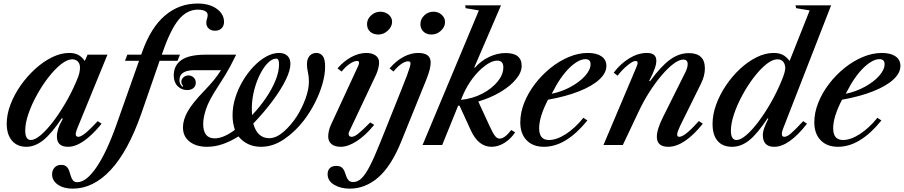

<svg xmlns="http://www.w3.org/2000/svg" viewBox="-20 -842 5249 1115"><path d="M133.5 10.5Q80 10.5 49.5 -25.2Q19 -61 19 -124Q19 -177.5 40.8 -235Q62.5 -292.5 100 -345.8Q137.5 -399 184.5 -441.8Q231.5 -484.5 282.5 -509.5Q333.5 -534.5 381.5 -534.5Q412.5 -534.5 433.5 -523.8Q454.5 -513 472.5 -488L488.5 -524.5H604L428 -94.5Q418 -69 420.2 -58.2Q422.5 -47.5 435 -47.5Q449.5 -47.5 475.2 -68Q501 -88.5 547.5 -138.5L570 -123.5Q460.5 10.5 375.5 10.5Q310.5 10.5 310.5 -49Q310.5 -70.5 318 -94.2Q325.5 -118 345 -152.5L339 -155.5Q280.5 -67.5 232 -28.5Q183.5 10.5 133.5 10.5ZM159.5 -29Q182.5 -29 215.5 -56.5Q248.5 -84 285.5 -131.8Q322.5 -179.5 358.5 -240.8Q394.5 -302 423 -368.5Q437 -401 440.8 -418.2Q444.5 -435.5 444.5 -449Q444.5 -472 432 -484.8Q419.5 -497.5 399 -497.5Q370.5 -497.5 334.5 -469Q298.5 -440.5 262 -393.8Q225.5 -347 194.8 -291.5Q164 -236 145.2 -181.5Q126.5 -127 126.5 -84Q126.5 -29 159.5 -29Z M800 -180.5Q724 36 623 144.8Q522 253.5 402 253.5Q349 253.5 315.8 230.2Q282.5 207 282.5 170.5Q282.5 147.5 296.5 131.5Q310.5 115.5 335 115.5Q356 115.5 366.5 125.8Q377 136 382 151Q387 166 391.5 181Q396 196 404.2 206Q412.5 216 430 216Q481.5 215.5 540.8 128.5Q600 41.5 657.5 -121.5L787.5 -489H706L719.5 -524.5H800L805.5 -540Q856.5 -683 938.5 -752.2Q1020.5 -821.5 1128 -821.5Q1196.5 -821.5 1238.8 -790.8Q1281 -760 1281 -715Q1281 -692.5 1267.2 -678Q1253.5 -663.5 1228 -663.5Q1206 -663.5 1192 -676.5Q1178 -689.5 1178 -708.5Q1178 -722.5 1182 -733.2Q1186 -744 1186 -755Q1186 -769.5 1170.8 -777.8Q1155.5 -786 1129 -786Q1065.5 -786 1017.8 -728Q970 -670 925 -539.5L919.5 -524.5H1025L1011 -489H907Z M1182.5 10.5Q1119.5 10.5 1081 -19.5Q1042.5 -49.5 1042.5 -102.5Q1042.5 -146 1070 -195Q1097.5 -244 1168 -316.5Q1201 -351 1222.5 -377.5Q1244 -404 1263.5 -434.5H1110Q1022 -434.5 1022 -377Q1022 -363.5 1027.2 -353.8Q1032.5 -344 1040.5 -338L1043.5 -342Q1040 -346.5 1036.5 -352.8Q1033 -359 1033 -366.5Q1033 -381.5 1045 -392.8Q1057 -404 1075 -404Q1091.5 -404 1104.2 -392.2Q1117 -380.5 1117 -361.5Q1117 -342 1103.2 -330.5Q1089.5 -319 1066.5 -319Q1034 -319 1011.5 -341.8Q989 -364.5 989 -404.5Q989 -461.5 1033.2 -493Q1077.5 -524.5 1175.5 -524.5H1351.5Q1332.5 -486 1318.8 -460Q1305 -434 1288.8 -407.2Q1272.5 -380.5 1246 -339.5Q1193.5 -260 1176.8 -209.5Q1160 -159 1160 -122Q1160 -38.5 1227 -38.5Q1253 -38.5 1283 -51.5Q1313 -64.5 1344 -88Q1338 -106 1334.2 -127.2Q1330.5 -148.5 1330.5 -173Q1330.5 -222.5 1346.2 -273.5Q1362 -324.5 1389.5 -371.2Q1417 -418 1452 -454.8Q1487 -491.5 1525.2 -513Q1563.5 -534.5 1600.5 -534.5Q1631.5 -534.5 1649 -518Q1666.5 -501.5 1666.5 -471Q1666.5 -433.5 1639.5 -378.2Q1612.5 -323 1564.2 -257.8Q1516 -192.5 1451 -124.5Q1474 -39.5 1543.5 -39.5Q1583.5 -39.5 1626 -76Q1668.5 -112.5 1703 -165.5Q1734 -214 1754 -268.8Q1774 -323.5 1774 -369Q1774 -396.5 1768.2 -422Q1762.5 -447.5 1762.5 -469.5Q1762.5 -499 1777.2 -516.8Q1792 -534.5 1817.5 -534.5Q1840 -534.5 1854 -517Q1868 -499.5 1868 -455Q1868 -409 1852.5 -354.8Q1837 -300.5 1809.2 -245.8Q1781.5 -191 1744.5 -142.5Q1694 -77 1629.5 -33.2Q1565 10.5 1496.5 10.5Q1452.5 10.5 1419.5 -6Q1386.5 -22.5 1365 -50Q1320 -21.5 1274.2 -5.5Q1228.5 10.5 1182.5 10.5ZM1444 -173.5Q1488 -220 1523.5 -271.8Q1559 -323.5 1579.8 -374.5Q1600.5 -425.5 1600.5 -469Q1600.5 -501.5 1584.5 -501.5Q1560.5 -501.5 1536 -477Q1511.5 -452.5 1490.8 -411.8Q1470 -371 1457 -321.8Q1444 -272.5 1442.5 -222.5Q1442 -194.5 1444 -173.5Z M2177.5 -641.5Q2147.5 -641.5 2129.5 -658Q2111.5 -674.5 2111.5 -702Q2111.5 -731 2135 -752.5Q2158.5 -774 2188.5 -774Q2216.5 -774 2236.8 -757.2Q2257 -740.5 2257 -715.5Q2257 -687.5 2232.5 -664.5Q2208 -641.5 2177.5 -641.5ZM1958.5 10.5Q1925 10.5 1905.5 -5Q1886 -20.5 1886 -50Q1886 -62.5 1889.5 -80.2Q1893 -98 1902 -117.5L2060.5 -460Q2063.5 -466.5 2064.2 -471Q2065 -475.5 2065 -478.5Q2065 -488 2053 -488Q2035.5 -488 2011 -471.2Q1986.5 -454.5 1964 -426.5L1940 -445Q1976.5 -487.5 2020.8 -511Q2065 -534.5 2107.5 -534.5Q2140.5 -534.5 2161 -520Q2181.5 -505.5 2181.5 -479Q2181.5 -465.5 2177.2 -447.2Q2173 -429 2165 -410.5L2008 -78Q2005.5 -73.5 2005 -70.2Q2004.5 -67 2004.5 -64.5Q2004.5 -47.5 2022.5 -47.5Q2037 -47.5 2059.2 -64.8Q2081.5 -82 2130 -131L2153 -117Q2103 -55.5 2052 -22.5Q2001 10.5 1958.5 10.5Z M2486 -641.5Q2456.5 -641.5 2439 -658.5Q2421.5 -675.5 2421.5 -702Q2421.5 -731 2443.8 -752.5Q2466 -774 2497.5 -774Q2525.5 -774 2545 -756.2Q2564.5 -738.5 2564.5 -713.5Q2564.5 -686 2540.8 -663.8Q2517 -641.5 2486 -641.5ZM2011.5 253.5Q1958.5 253.5 1920.5 231Q1882.5 208.5 1882.5 169Q1882.5 148 1895 134.8Q1907.5 121.5 1932.5 121.5Q1954.5 121.5 1965.2 131Q1976 140.5 1981.2 154.5Q1986.5 168.5 1991.2 182.5Q1996 196.5 2005 206Q2014 215.5 2033 215Q2056.5 215 2079 194Q2101.5 173 2127.8 122.2Q2154 71.5 2189.5 -17.5L2310 -318.5Q2332 -373 2343.5 -404.2Q2355 -435.5 2359.5 -450.8Q2364 -466 2364 -474Q2364 -486 2350 -486Q2332.5 -486 2310 -470.2Q2287.5 -454.5 2265 -426.5L2242.5 -445Q2279.5 -488 2322.5 -511.2Q2365.5 -534.5 2408.5 -534.5Q2481 -534.5 2481 -479.5Q2481 -463 2476 -440.5Q2471 -418 2453.5 -374L2309 -17.5Q2251 124.5 2175.8 189Q2100.5 253.5 2011.5 253.5Z M2834.5 10.5Q2758 10.5 2714 -85.5L2648.5 -228.5L2640.5 -228L2548 0H2434L2761 -781.5L2684 -794.5L2681.5 -811H2889.5L2734 -450L2738.5 -449.5Q2773.5 -489.5 2821.2 -511.8Q2869 -534 2916 -534Q3009.5 -534 3009.5 -459.5Q3009.5 -421.5 2976.2 -381.5Q2943 -341.5 2885.8 -307.5Q2828.5 -273.5 2757.5 -252.5L2823 -110.5Q2842.5 -68 2854.8 -52.5Q2867 -37 2881.5 -37Q2911 -37 2949 -87L2971.5 -73.5Q2946.5 -35.5 2909.8 -12.5Q2873 10.5 2834.5 10.5ZM2657 -262Q2725 -269 2780.8 -298.2Q2836.5 -327.5 2869.8 -368.2Q2903 -409 2903 -451Q2903 -490 2868 -490Q2847 -490 2823.2 -477.2Q2799.5 -464.5 2774.5 -442Q2739 -409.5 2709.5 -365.8Q2680 -322 2657 -262Z M3139 10.5Q3075 10.5 3038.2 -27.5Q3001.5 -65.5 3001.5 -131.5Q3001.5 -188 3024.2 -245.2Q3047 -302.5 3086.5 -354.2Q3126 -406 3176.5 -446.8Q3227 -487.5 3283 -511Q3339 -534.5 3394 -534.5Q3444.5 -534.5 3473 -514.8Q3501.5 -495 3501.5 -459.5Q3501.5 -418 3460.2 -380Q3419 -342 3342.8 -311.8Q3266.5 -281.5 3162.5 -263Q3111 -164.5 3111 -96.5Q3111 -29 3168 -29Q3212.5 -29 3265.8 -63.2Q3319 -97.5 3368 -158L3391 -142.5Q3267.5 10.5 3139 10.5ZM3184 -297.5Q3242.5 -309.5 3294 -337.5Q3345.5 -365.5 3377.5 -401Q3409.5 -436.5 3409.5 -469.5Q3409.5 -498.5 3379.5 -498.5Q3354 -498.5 3323.8 -478.2Q3293.5 -458 3263.8 -423Q3234 -388 3209 -343.5Z M3861 10.5Q3794.5 10.5 3794.5 -47.5Q3794.5 -91 3830.5 -162.5L3961 -424Q3973.5 -450 3973.5 -470Q3973.5 -496 3947.5 -496Q3924 -496 3891.2 -471.5Q3858.5 -447 3822.5 -404.8Q3786.5 -362.5 3752 -308.8Q3717.5 -255 3690 -196.5L3597 0H3484.5L3673.5 -446.5Q3683 -469 3683 -475.5Q3683 -488 3671 -488Q3655 -488 3623.8 -462.2Q3592.5 -436.5 3566.5 -402.5L3544 -420Q3583 -472 3634.2 -503.2Q3685.5 -534.5 3737 -534.5Q3791.5 -534.5 3791.5 -489.5Q3791.5 -470 3782.2 -443.5Q3773 -417 3750 -372L3755 -370.5Q3819 -458 3871.2 -495.8Q3923.5 -533.5 3980 -533.5Q4073.5 -533.5 4073.5 -444.5Q4073.5 -402 4051 -356.5L3929.5 -110.5Q3922 -95 3917.2 -81.5Q3912.5 -68 3912.5 -60.5Q3912.5 -47.5 3925 -47.5Q3957 -47.5 4038.5 -139L4061.5 -123.5Q3953.5 10.5 3861 10.5Z M4231.5 10.5Q4176.5 10.5 4147.2 -23.8Q4118 -58 4118 -122.5Q4118 -177 4139 -234.8Q4160 -292.5 4196 -346Q4232 -399.5 4277.8 -442Q4323.5 -484.5 4373.8 -509.5Q4424 -534.5 4472.5 -534.5Q4504 -534.5 4525.2 -523.8Q4546.5 -513 4565.5 -488L4682 -781.5L4603.5 -794.5L4599.5 -811H4806.5L4527.5 -94.5Q4510 -47.5 4535.5 -47.5Q4550.5 -47.5 4574.2 -68Q4598 -88.5 4644.5 -138.5L4666.5 -123.5Q4562 10.5 4476 10.5Q4410 10.5 4410 -58Q4410 -76.5 4418 -98.8Q4426 -121 4442 -152.5L4438 -155.5Q4378.5 -65.5 4331.2 -27.5Q4284 10.5 4231.5 10.5ZM4257.5 -29Q4280.5 -29 4313.2 -56.8Q4346 -84.5 4382.5 -132.5Q4419 -180.5 4454.2 -241.5Q4489.5 -302.5 4517 -368.5Q4530.5 -401 4535.2 -418Q4540 -435 4540.5 -449Q4536 -497.5 4494.5 -497.5Q4465.5 -497.5 4429.8 -468.8Q4394 -440 4358 -393Q4322 -346 4291.8 -290.5Q4261.5 -235 4243 -180.2Q4224.5 -125.5 4224.5 -82.5Q4224.5 -29 4257.5 -29Z M4846.5 10.5Q4782.5 10.5 4745.8 -27.5Q4709 -65.5 4709 -131.5Q4709 -188 4731.8 -245.2Q4754.5 -302.5 4794 -354.2Q4833.5 -406 4884 -446.8Q4934.5 -487.5 4990.5 -511Q5046.5 -534.5 5101.5 -534.5Q5152 -534.5 5180.5 -514.8Q5209 -495 5209 -459.5Q5209 -418 5167.8 -380Q5126.5 -342 5050.2 -311.8Q4974 -281.5 4870 -263Q4818.5 -164.5 4818.5 -96.5Q4818.5 -29 4875.5 -29Q4920 -29 4973.2 -63.2Q5026.5 -97.5 5075.5 -158L5098.5 -142.5Q4975 10.5 4846.5 10.5ZM4891.5 -297.5Q4950 -309.5 5001.5 -337.5Q5053 -365.5 5085 -401Q5117 -436.5 5117 -469.5Q5117 -498.5 5087 -498.5Q5061.5 -498.5 5031.2 -478.2Q5001 -458 4971.2 -423Q4941.5 -388 4916.5 -343.5Z"/></svg>

Font: Libre Caslon Text Medium Italic
Style: Regular
Weight: 500
Italic angle: -22.583°
Designer: Pablo Impallari, Rodrigo Fuenzalida, Katja Schimmel
Foundry: Pablo Impallari, Rodrigo Fuenzalida
Version: Version 2.000